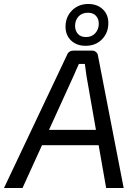

<svg xmlns="http://www.w3.org/2000/svg" viewBox="-50 -944 689 964"><path d="M412 -690Q424 -690 432.5 -682.5Q441 -675 442 -664L571 0H483L384 -564Q382 -579 380 -594Q378 -609 376 -623H346Q340 -610 333 -594Q326 -578 320 -564L63 0H-30L286 -667Q290 -679 299 -684.5Q308 -690 320 -690ZM486 -292 476 -215H126L136 -292ZM393 -924Q438 -924 466 -897.5Q494 -871 494 -828Q494 -779 462 -746.5Q430 -714 380 -714Q335 -714 307 -740.5Q279 -767 279 -810Q279 -859 311.5 -891.5Q344 -924 393 -924ZM392 -880Q361 -880 344 -861Q327 -842 327 -814Q327 -790 341 -774Q355 -758 382 -758Q411 -758 428.5 -777.5Q446 -797 446 -825Q446 -849 432 -864.5Q418 -880 392 -880Z"/></svg>

Font: Exo 2
Style: Italic
Weight: 400
Italic angle: -8°
Designer: Natanael Gama
Foundry: Natanael Gama
Version: Version 2.010